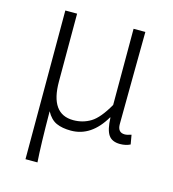

<svg xmlns="http://www.w3.org/2000/svg" viewBox="-109 -623 824 913"><g transform="rotate(15 303.0 -167.0)"><path d="M100 199V-533H158V-199Q158 -39 271 -39Q318 -39 356.5 -62.5Q395 -86 436 -158V-533H494Q494 -479 492 -320.5Q490 -162 490 -78Q490 -37 525 -37Q537 -37 557 -44L565 2Q543 13 515 13Q475 13 458 -12.5Q441 -38 439 -97H437Q373 12 273 12Q230 12 201 -1Q172 -14 152 -51Q153 117 159 199Z"/></g></svg>

Font: Noto Sans Korean Light
Style: Regular
Weight: 300
Designer: Ryoko NISHIZUKA  (kana & ideographs); Paul D. Hunt (Latin, Greek & Cyrillic); Wenlong ZHANG  (bopomofo); Sandoll Communi
Foundry: Adobe Systems Incorporated
Version: Version 1.000;PS 1;hotconv 1.0.78;makeotf.lib2.5.61930